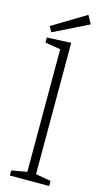

<svg xmlns="http://www.w3.org/2000/svg" viewBox="-141 -980 557 1024"><g transform="rotate(15 137.5 -468.0)"><path d="M246 -28V0H29V-28L114 -43V-720L29 -734V-762L162 -768V-43ZM45 -795 28 -825 212 -936 237 -890Z"/></g></svg>

Font: Bitter Light
Style: Regular
Weight: 300
Designer: Sol Matas, and Bitter project Authors
Foundry: Sol Matas
Version: Version 2.001